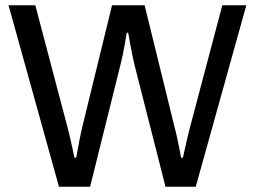

<svg xmlns="http://www.w3.org/2000/svg" viewBox="-20 -706 964 726"><path d="M202.9 0 12.3 -686H113.5L235.6 -223.4Q239 -211.6 243.6 -191.3Q248.2 -171.1 253.1 -149.1Q257.9 -127.1 261.3 -109.8H268.1Q271.1 -123.2 273.7 -139.2Q276.4 -155.3 279.5 -171.4Q282.7 -187.4 285.6 -201.2Q288.6 -215 290.5 -223.4L403.6 -686H526.9L640.5 -223.4Q644 -211.6 648.4 -191.3Q652.7 -171.1 657.3 -149.1Q661.9 -127.1 664.9 -109.8H671.7Q674.6 -122.6 678 -138.4Q681.5 -154.2 685.1 -170Q688.8 -185.8 692.2 -199.9Q695.7 -213.9 698.1 -223.4L820.6 -686H911.4L720.2 0H605.7L487.4 -465.6Q483.9 -480.5 479.7 -501.3Q475.5 -522.1 471.6 -543.9Q467.8 -565.6 464.8 -582.3H459Q456.6 -565.5 452.7 -543.2Q448.9 -521 444.5 -500.2Q440.1 -479.5 436.6 -465.6L320.7 0Z"/></svg>

Font: Archivo SemiBold
Style: Regular
Weight: 600
Designer: Hector Gatti
Foundry: Omnibus-Type
Version: Version 2.001